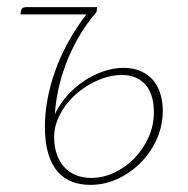

<svg xmlns="http://www.w3.org/2000/svg" viewBox="-20 -513 529 539"><path d="M236 -13.5Q269 -13.5 300.5 -28.2Q332 -43 356.8 -68.2Q381.5 -93.5 396.8 -127Q412 -160.5 412 -198.5Q412 -219.5 407.2 -238.2Q402.5 -257 391.8 -271.2Q381 -285.5 363.8 -294Q346.5 -302.5 322 -302.5Q300.5 -302.5 278.2 -296Q256 -289.5 234.8 -277.8Q213.5 -266 194.8 -249.8Q176 -233.5 162.2 -214.2Q148.5 -195 140.2 -173.2Q132 -151.5 132 -128.5Q132 -100.5 139.8 -79Q147.5 -57.5 161.2 -43Q175 -28.5 194 -21Q213 -13.5 236 -13.5ZM251 -479.5Q221.5 -445 200.2 -407.8Q179 -370.5 165 -333.2Q151 -296 143.5 -260.2Q136 -224.5 134 -192.5Q147 -220 168.2 -244Q189.5 -268 215.2 -285.2Q241 -302.5 269.8 -312.5Q298.5 -322.5 327 -322.5Q354.5 -322.5 375.2 -313.2Q396 -304 409.8 -288Q423.5 -272 430.2 -249.8Q437 -227.5 437 -202Q437 -161.5 420.8 -124Q404.5 -86.5 376.5 -57.8Q348.5 -29 311.5 -11.5Q274.5 6 233 6Q205.5 6 182.2 -2.8Q159 -11.5 142 -31Q125 -50.5 115.5 -81.5Q106 -112.5 106 -157.5Q106 -193 113 -232.2Q120 -271.5 134.2 -312Q148.5 -352.5 170.5 -393Q192.5 -433.5 222.5 -472.5H37.5L38.5 -481Q40 -493 53.5 -493H252.5Z"/></svg>

Font: Lato ExtraLight
Style: Italic
Weight: 275
Italic angle: -7°
Designer: Lukasz Dziedzic with Adam Twardoch and Botio Nikoltchev
Foundry: tyPoland Lukasz Dziedzic
Version: Version 2.015; 2015-08-06; http://www.latofonts.com/